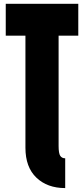

<svg xmlns="http://www.w3.org/2000/svg" viewBox="-20 -879 436 995"><path d="M317.9 -58.6V95.7Q225.1 95.7 168.5 41.5Q111.8 -12.7 111.8 -113.3V-694.3H9.8V-859.4H385.7V-694.3H283.7V-123Q283.7 -84.5 292.2 -71.5Q300.8 -58.6 317.9 -58.6Z"/></svg>

Font: Anton
Style: Regular
Weight: 400
Designer: Vernon Adams, Tural Alisoy
Foundry: Vernon Adams
Version: Version 2.300